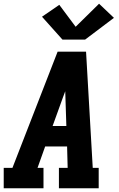

<svg xmlns="http://www.w3.org/2000/svg" viewBox="-21 -1013 641 1033"><path d="M-1 0V-110H46L289 -735H442L478 -110H510V0H296V-110H343L340 -225H222L181 -110H213V0ZM262 -335H336L331 -490Q331 -498 330.5 -506Q330 -514 330 -522Q327 -514 324 -506Q321 -498 318 -490ZM315 -800 205 -923 298 -987 386 -869 512 -993 592 -917 437 -800Z"/></svg>

Font: Iosevka Slab XBdEx
Style: Italic
Weight: 800
Width: 7
Italic angle: -9°
Monospace: yes
Designer: Belleve Invis
Foundry: Belleve Invis
Version: Version 11.1.1; ttfautohint (v1.8.3)